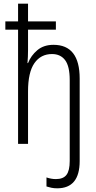

<svg xmlns="http://www.w3.org/2000/svg" viewBox="-20 -780 523 1041"><path d="M290 241Q273 241 258.5 238Q244 235 232 231V182Q258 191 283 191Q323 191 340.5 168Q358 145 358 93V-346Q358 -421 333 -454Q308 -487 262 -487Q201 -487 166.5 -437.5Q132 -388 132 -284V0H78V-619H9V-664H78V-760H132V-664H283V-619H132V-509Q132 -472 129 -438H132Q148 -479 182.5 -508Q217 -537 270 -537Q412 -537 412 -354V93Q412 241 290 241Z"/></svg>

Font: Noto Sans Condensed Light
Style: Regular
Weight: 300
Width: 3
Designer: Monotype Design Team
Foundry: Monotype Imaging Inc.
Version: Version 2.013; ttfautohint (v1.8.4.7-5d5b)